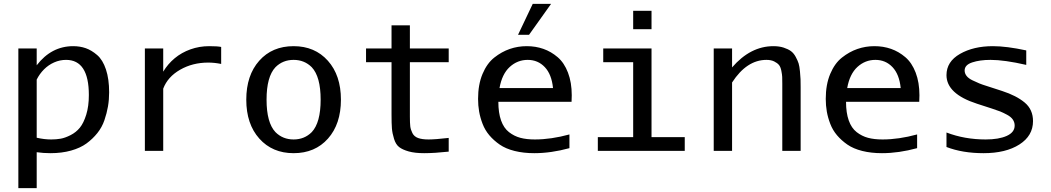

<svg xmlns="http://www.w3.org/2000/svg" viewBox="-20 -781 5440 994"><path d="M545 -303Q545 -265 539 -230Q533 -195 520.5 -158.5Q508 -122 484 -92Q460 -62 428 -38.5Q396 -15 348 -1.5Q300 12 241 12Q204 12 170 7V193H75V-530H170V-443Q246 -542 359 -542Q394 -542 424 -531.5Q454 -521 483 -496Q512 -471 528.5 -421.5Q545 -372 545 -303ZM245 -59Q271 -59 294 -63Q317 -67 345.5 -81.5Q374 -96 393.5 -120Q413 -144 426.5 -187.5Q440 -231 440 -289Q440 -471 322 -471Q290 -471 260.5 -458Q231 -445 208 -422Q185 -399 170 -369V-68Q209 -59 245 -59Z M1125 -450Q1090 -457 1058 -457Q977 -457 912.5 -420Q848 -383 825 -322V0H730V-530H825V-410Q849 -450 884.5 -479.5Q920 -509 966 -525.5Q1012 -542 1063 -542Q1106 -542 1125 -538Z M1594 -433Q1556 -471 1500 -471Q1444 -471 1406 -433Q1360 -384 1360 -265Q1360 -146 1406 -97Q1444 -59 1500 -59Q1556 -59 1594 -97Q1640 -146 1640 -265Q1640 -384 1594 -433ZM1500 -542Q1610 -542 1677.5 -466.5Q1745 -391 1745 -265Q1745 -139 1678 -63.5Q1611 12 1500 12Q1390 12 1322.5 -63.5Q1255 -139 1255 -265Q1255 -391 1322 -466.5Q1389 -542 1500 -542Z M2102 -177Q2102 -144 2104 -127Q2106 -110 2115 -92Q2124 -74 2144.5 -66.5Q2165 -59 2199 -59Q2233 -59 2303 -67V4Q2229 12 2176 12Q2128 12 2096 3Q2064 -6 2046.5 -19.5Q2029 -33 2020 -62Q2011 -91 2009 -116Q2007 -141 2007 -188V-459H1875V-530H2007V-650H2102V-530H2303V-459H2102Z M2833 -761 2719 -601H2662L2738 -761ZM2566 -325H2843Q2836 -396 2800.5 -433.5Q2765 -471 2712 -471Q2659 -471 2619 -434.5Q2579 -398 2566 -325ZM2746 12Q2690 12 2644 0.5Q2598 -11 2567 -32.5Q2536 -54 2513.5 -80.5Q2491 -107 2478.5 -139.5Q2466 -172 2460.5 -203.5Q2455 -235 2455 -269Q2455 -343 2478 -398Q2501 -453 2539 -483Q2577 -513 2619 -527.5Q2661 -542 2707 -542Q2753 -542 2793 -528Q2833 -514 2867 -485Q2901 -456 2920.5 -405Q2940 -354 2940 -288Q2940 -271 2939 -254H2560Q2560 -197 2574 -157.5Q2588 -118 2615 -97Q2642 -76 2674 -67.5Q2706 -59 2749 -59Q2833 -59 2928 -85V-14Q2833 12 2746 12Z M3353 -630H3258V-725H3353ZM3353 -71H3525V0H3075V-71H3258V-459H3103V-530H3353Z M4030 -347Q4030 -371 4029.5 -383Q4029 -395 4025 -415Q4021 -435 4012.5 -445Q4004 -455 3988 -463Q3972 -471 3948 -471Q3846 -471 3770 -354V0H3675V-530H3770V-432Q3865 -542 3984 -542Q4014 -542 4037 -534.5Q4060 -527 4074.5 -516.5Q4089 -506 4099.5 -486.5Q4110 -467 4114.5 -452.5Q4119 -438 4121.5 -411Q4124 -384 4124.5 -370.5Q4125 -357 4125 -329V0H4030Z M4366 -325H4643Q4636 -396 4600.5 -433.5Q4565 -471 4512 -471Q4459 -471 4419 -434.5Q4379 -398 4366 -325ZM4546 12Q4490 12 4444 0.5Q4398 -11 4367 -32.5Q4336 -54 4313.5 -80.5Q4291 -107 4278.5 -139.5Q4266 -172 4260.5 -203.5Q4255 -235 4255 -269Q4255 -343 4278 -398Q4301 -453 4339 -483Q4377 -513 4419 -527.5Q4461 -542 4507 -542Q4553 -542 4593 -528Q4633 -514 4667 -485Q4701 -456 4720.5 -405Q4740 -354 4740 -288Q4740 -271 4739 -254H4360Q4360 -197 4374 -157.5Q4388 -118 4415 -97Q4442 -76 4474 -67.5Q4506 -59 4549 -59Q4633 -59 4728 -85V-14Q4633 12 4546 12Z M5328 -154Q5328 -78 5257.5 -33Q5187 12 5072 12Q4963 12 4880 -20V-95Q4974 -59 5083 -59Q5151 -59 5192 -77.5Q5233 -96 5233 -131Q5233 -148 5223.5 -162Q5214 -176 5193.5 -187Q5173 -198 5158 -204Q5143 -210 5115 -219L5038 -244Q4880 -295 4880 -392Q4880 -462 4950 -502Q5020 -542 5120 -542Q5191 -542 5293 -520V-445Q5180 -471 5108 -471Q5053 -471 5013.5 -458Q4974 -445 4974 -416Q4974 -401 4984 -388Q4994 -375 5015 -365Q5036 -355 5050.5 -349Q5065 -343 5091 -335L5168 -310Q5242 -286 5285 -250Q5328 -214 5328 -154Z"/></svg>

Font: Edlo
Style: Regular
Weight: 400
Monospace: yes
Version: Version 0.01